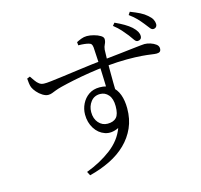

<svg xmlns="http://www.w3.org/2000/svg" viewBox="-127 -977 1253 1196"><g transform="rotate(-15 500.0 -379.0)"><path d="M812 -650Q801 -650 791 -664.5Q781 -679 767 -698Q751 -718 733.5 -738Q716 -758 687 -781L701 -798Q734 -783 759.5 -768Q785 -753 803 -737Q822 -719 830 -704.5Q838 -690 838 -676Q838 -663 830.5 -656.5Q823 -650 812 -650ZM296 56Q387 22 457 -31Q527 -84 554 -158Q506 -135 465.5 -149Q425 -163 400.5 -202Q376 -241 376 -292Q376 -328 392 -360.5Q408 -393 437 -413Q466 -433 507 -433Q554 -433 583 -411Q612 -389 626 -351Q640 -313 640 -262Q640 -193 615.5 -138Q591 -83 547 -40Q503 3 442 33Q381 63 309 81ZM498 -201Q536 -201 555 -221.5Q574 -242 574 -294Q574 -342 552.5 -367Q531 -392 499 -392Q461 -392 439 -363.5Q417 -335 417 -297Q417 -254 440.5 -227.5Q464 -201 498 -201ZM187 -470Q171 -470 151.5 -482Q132 -494 117 -511.5Q102 -529 96 -543Q91 -555 89 -571.5Q87 -588 86 -602L105 -610Q117 -593 127 -578.5Q137 -564 150 -554.5Q163 -545 180 -545Q193 -544 226.5 -548Q260 -552 306.5 -558Q353 -564 403 -571Q453 -578 499 -583.5Q545 -589 577 -592Q645 -599 692.5 -604.5Q740 -610 771.5 -613.5Q803 -617 821 -619Q839 -621 847 -621Q865 -621 885 -614.5Q905 -608 919.5 -597Q934 -586 934 -570Q934 -556 927 -550Q920 -544 906 -544Q894 -544 871 -547.5Q848 -551 811 -554Q774 -557 717.5 -557Q661 -557 582 -550Q528 -545 471 -536Q414 -527 363.5 -516.5Q313 -506 278 -497Q255 -491 239.5 -485Q224 -479 212.5 -474.5Q201 -470 187 -470ZM548 -407Q548 -423 547 -448.5Q546 -474 545 -505Q544 -536 542.5 -568.5Q541 -601 539 -630.5Q537 -660 536 -683Q534 -698 529.5 -704Q525 -710 513 -713Q503 -716 486 -718Q469 -720 447 -720L445 -741Q458 -748 476 -755Q494 -762 513 -762Q533 -762 557.5 -755.5Q582 -749 599 -738.5Q616 -728 616 -715Q616 -698 608.5 -684Q601 -670 599 -651Q598 -633 597.5 -599.5Q597 -566 597 -524Q597 -482 597.5 -438.5Q598 -395 599 -358ZM925 -697Q914 -697 904 -711Q894 -725 879 -743Q863 -763 846 -781Q829 -799 799 -821L811 -839Q847 -825 872 -812.5Q897 -800 916 -783Q935 -767 942.5 -752Q950 -737 950 -723Q950 -711 943 -704Q936 -697 925 -697Z"/></g></svg>

Font: Noto Serif TC
Style: Regular
Weight: 400
Designer: Ryoko NISHIZUKA  (kana & ideographs); Frank Grießhammer (Latin, Greek & Cyrillic); Wenlong ZHANG  (bopomofo); Sandoll Co
Foundry: Adobe
Version: Version 2.003-H1;hotconv 1.1.1;makeotfexe 2.6.0